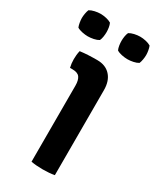

<svg xmlns="http://www.w3.org/2000/svg" viewBox="-201 -729 657 791"><g transform="rotate(30 127.0 -333.0)"><path d="M201.5 0Q177.5 4.5 146 4.5Q114.5 4.5 90.5 0V-361.5Q90.5 -387.5 81 -400.8Q71.5 -414 46.5 -414H34.5Q30 -433 30 -453Q30 -462.5 31 -472.8Q32 -483 34.5 -493.5Q54 -496 72 -497Q90 -498 101.5 -498H116.5Q156 -498 178.8 -473Q201.5 -448 201.5 -404.5ZM-26 -616.5Q-26 -626 -24 -637.5Q-22 -649 -18.5 -657.5Q-9 -663.5 5.8 -666.8Q20.5 -670 32.5 -670Q45.5 -670 60 -666.8Q74.5 -663.5 84 -657.5Q88 -649 89.8 -637.5Q91.5 -626 91.5 -616.5Q91.5 -607 89.8 -595.2Q88 -583.5 84 -575Q74.5 -569 60 -566Q45.5 -563 32.5 -563Q20.5 -563 5.8 -566Q-9 -569 -18.5 -575Q-22 -583.5 -24 -595.2Q-26 -607 -26 -616.5ZM162.5 -616.5Q162.5 -626 164.2 -637.5Q166 -649 170 -657.5Q179.5 -663.5 194 -666.8Q208.5 -670 221.5 -670Q234 -670 248.5 -666.8Q263 -663.5 272.5 -657.5Q276 -649 278 -637.5Q280 -626 280 -616.5Q280 -607 278 -595.2Q276 -583.5 272.5 -575Q263 -569 248.5 -566Q234 -563 221.5 -563Q208.5 -563 194 -566Q179.5 -569 170 -575Q166 -583.5 164.2 -595.2Q162.5 -607 162.5 -616.5Z"/></g></svg>

Font: Signika Negative Light Medium
Style: Regular
Weight: 500
Version: Version 2.001